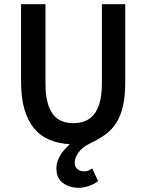

<svg xmlns="http://www.w3.org/2000/svg" viewBox="-20 -674 695 912"><path d="M354 218Q309 218 278.5 195Q248 172 248 127Q248 105 255 87Q262 69 272 54.5Q282 40 293 29.5Q304 19 312 11Q258 8 215 -10Q172 -28 142 -64Q112 -100 96 -155Q80 -210 80 -287V-654H196V-278Q196 -225 205.5 -188.5Q215 -152 232.5 -130Q250 -108 274 -98.5Q298 -89 328 -89Q358 -89 383 -98.5Q408 -108 426 -130Q444 -152 454 -188.5Q464 -225 464 -278V-654H575V-287Q575 -219 564.5 -172Q554 -125 533 -91.5Q512 -58 481 -35.5Q450 -13 410 6Q372 24 353.5 49.5Q335 75 335 98Q335 120 349 130Q363 140 380 140Q391 140 400.5 136Q410 132 418 126L446 186Q429 200 403 209Q377 218 354 218Z"/></svg>

Font: Giro Sans Semibold
Style: Regular
Weight: 600
Designer: Paul D. Hunt
Foundry: Adobe Systems Incorporated
Version: Version 1.000;PS 1.0;hotconv 1.0.88;makeotf.lib2.5.647800